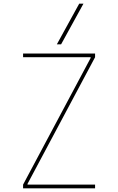

<svg xmlns="http://www.w3.org/2000/svg" viewBox="-20 -1020 640 1040"><path d="M105 0V-20L471 -706V-710H105V-730H495V-710L129 -24V-20H495V0ZM311 -780H288L409 -1000H432Z"/></svg>

Font: M PLUS Code Latin Expanded Thin
Style: Regular
Weight: 250
Width: 7
Designer: Coji Morishita
Foundry: UNDERFOREST DESIGN
Version: Version 1.002; ttfautohint (v1.8.3)